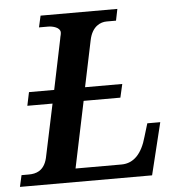

<svg xmlns="http://www.w3.org/2000/svg" viewBox="-63 -763 764 812"><g transform="rotate(-5 319.5 -357.0)"><path d="M604 -221H549L532 -165C513 -96 478 -57 425 -57H230L289 -339H445L458 -396H300L341 -592C353 -651 390 -665 415 -665H455L465 -714H139L128 -665H167C186 -665 218 -657 218 -636C218 -626 215 -622 213 -608L169 -396H62L50 -339H157L109 -112C96 -58 61 -49 31 -49H0L-11 0H550Z"/></g></svg>

Font: Noto Serif Semi
Style: Italic
Weight: 600
Italic angle: -12°
Designer: Monotype Design Team
Foundry: Monotype Imaging Inc.
Version: Version 1.901